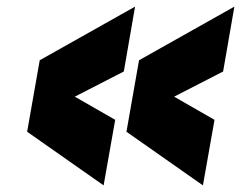

<svg xmlns="http://www.w3.org/2000/svg" viewBox="-20 -600 728 580"><path d="M688 -580 654 -384 506 -308 628 -238 593 -40 362 -202 400 -418ZM388 -580 354 -384 206 -308 328 -238 293 -40 62 -202 100 -418Z"/></svg>

Font: Overused Grotesk Black
Style: Italic
Weight: 900
Italic angle: -10°
Version: Version 0.003